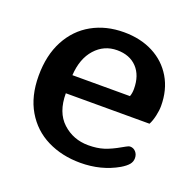

<svg xmlns="http://www.w3.org/2000/svg" viewBox="-98 -602 729 718"><g transform="rotate(20 267.0 -243.5)"><path d="M34 -239Q34 -321 65.5 -380Q97 -439 152.5 -470Q208 -501 279 -501Q345 -501 395.5 -475Q446 -449 474.5 -401Q503 -353 503 -289Q503 -271 498 -249Q493 -227 485 -212H152Q152 -136 194.5 -97Q237 -58 297 -58Q332 -58 358.5 -66.5Q385 -75 418 -94Q422 -96 431.5 -101.5Q441 -107 447 -107Q460 -107 469 -97Q478 -87 478 -72Q478 -58 469 -47Q460 -36 440 -24Q374 14 291 14Q218 14 159.5 -15Q101 -44 67.5 -101Q34 -158 34 -239ZM381 -284Q386 -297 386 -314Q386 -368 357 -398.5Q328 -429 278 -429Q226 -429 191 -390Q156 -351 152 -284Z"/></g></svg>

Font: Maitree Semibold
Style: Regular
Weight: 600
Designer: CadsonDemak Team
Foundry: CadsonDemak
Version: Version 1.000